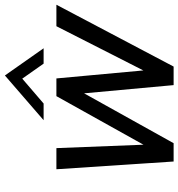

<svg xmlns="http://www.w3.org/2000/svg" viewBox="8 -750 742 799"><g transform="rotate(-90 379.5 -351.0)"><path d="M278.3 -541 464.4 -702.1 577.6 -541H513.7L451.2 -629.9L347.7 -541ZM106.4 0 74.2 -487.8H162.1L176.3 -125.5L378.4 -487.8H452.1L485.4 -126L669.4 -487.8H758.8L501.5 0H424.3L390.1 -372.6L182.6 0Z"/></g></svg>

Font: HK Grotesk Medium Legacy Italic
Style: Regular
Weight: 500
Italic angle: -13°
Designer: Alfredo Marco Pradil
Foundry: Hanken Design Co.
Version: Version 2.022;PS 002.022;hotconv 1.0.88;makeotf.lib2.5.64775